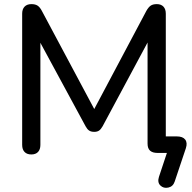

<svg xmlns="http://www.w3.org/2000/svg" viewBox="-20 -732 920 919"><path d="M740.8 114.6 784.2 -16.1 794.1 0H734.3Q710.5 0 698.4 -10.7Q686.3 -21.4 686.3 -44.6V-571H709.1L471.1 -127.5Q462.9 -112.9 454 -106.9Q445.2 -100.9 430.9 -100.9Q415.6 -100.9 406.2 -107.4Q396.9 -113.9 389.7 -127.5L149 -572H173.3V-38.6Q173.3 -16.7 162.1 -4.7Q150.8 7.3 129.9 7.3Q109 7.3 97.5 -4.7Q86.1 -16.7 86.1 -38.6V-666.4Q86.1 -688.3 97.7 -700.3Q109.3 -712.3 130.4 -712.3Q148.8 -712.3 159.9 -705Q171 -697.7 180.3 -680L446.4 -181.5H415.9L680.6 -680Q690.6 -697.7 701.3 -705Q712.1 -712.3 730.5 -712.3Q751 -712.3 762.3 -700.3Q773.6 -688.3 773.6 -666.4V-54.5L748.3 -79.1H826Q854.8 -79.1 866.4 -64Q878.1 -48.8 869.7 -22.7L816.2 136.9Q808.4 160.8 785.7 165.8Q763 170.8 747.7 155.9Q732.4 141 740.8 114.6Z"/></svg>

Font: SN Pro Thin
Style: Regular
Weight: 200
Designer: Tobias Whetton
Foundry: Supernotes
Version: Version 1.003;Glyphs 3.3 (3324)